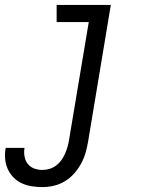

<svg xmlns="http://www.w3.org/2000/svg" viewBox="-68 -550 588 783"><path d="M105 213Q83 213 61 209.5Q39 206 20 197Q1 188 -13.5 173Q-28 158 -36.5 139Q-45 120 -47 98Q-49 76 -45 54Q-45 54 -45 53.5Q-45 53 -45 53H32Q32 53 32 53Q32 53 32 53Q29 70 32 87.5Q35 105 45 118Q55 131 71 137Q87 143 105 143Q120 143 134.5 138.5Q149 134 161.5 124.5Q174 115 183 102Q192 89 198 75Q204 61 208 46.5Q212 32 214 18L294 -460H163V-530H384L291 29Q287 52 280.5 74.5Q274 97 262 118.5Q250 140 233.5 158.5Q217 177 196 189.5Q175 202 151.5 207.5Q128 213 105 213Z"/></svg>

Font: Iosevka Slab Oblique
Style: Regular
Weight: 400
Italic angle: -9°
Monospace: yes
Designer: Belleve Invis
Foundry: Belleve Invis
Version: Version 11.1.1; ttfautohint (v1.8.3)